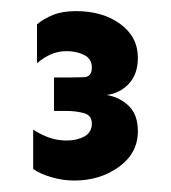

<svg xmlns="http://www.w3.org/2000/svg" viewBox="-20 -679 305 342"><path d="M112.3 -357.4Q91.8 -357.4 71.8 -363.3Q51.8 -369.1 39.1 -377.9V-448.2Q53.7 -438.5 68.4 -433.6Q83 -428.7 98.6 -428.7Q117.2 -428.7 130.4 -436Q143.6 -443.4 143.6 -459Q143.6 -473.6 129.4 -477.5Q115.2 -481.4 97.7 -481.4H76.2V-541H97.7Q115.2 -541 129.4 -541.5Q143.6 -542 143.6 -558.6Q143.6 -574.2 129.9 -581.1Q116.2 -587.9 98.6 -587.9Q84 -587.9 71.3 -582.5Q58.6 -577.1 45.9 -566.4V-635.7Q57.6 -645.5 74.2 -652.3Q90.8 -659.2 115.2 -659.2Q163.1 -659.2 194.3 -636.2Q225.6 -613.3 225.6 -576.2Q225.6 -546.9 209.5 -529.8Q193.4 -512.7 169.9 -509.8Q193.4 -505.9 209.5 -490.2Q225.6 -474.6 225.6 -445.3Q225.6 -406.2 191.9 -381.8Q158.2 -357.4 112.3 -357.4Z"/></svg>

Font: Sen ExtraBold
Style: Regular
Weight: 800
Version: Version 2.000;gftools[0.9.31]